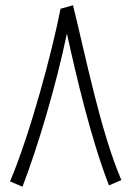

<svg xmlns="http://www.w3.org/2000/svg" viewBox="-20 -694 496 726"><path d="M65 12C122 -136 191 -366 233 -567C270 -399 324 -169 392 7L439 -13C359 -199 302 -491 256 -674L209 -661C178 -502 96 -193 18 -8Z"/></svg>

Font: Noto Sans Arabic UI XCn Lt
Style: Regular
Weight: 300
Width: 2
Designer: Monotype Design Team, Nadine Chahine and Nizar Qandah
Foundry: Monotype Imaging Inc.
Version: Version 2.010